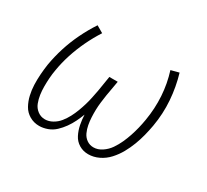

<svg xmlns="http://www.w3.org/2000/svg" viewBox="-112 -694 943 874"><g transform="rotate(30 360.0 -257.0)"><path d="M173 8Q194 8 216 0Q238 -8 255 -24Q272 -40 285.5 -59Q299 -78 309 -98.5Q319 -119 327 -140Q328 -114 333 -88.5Q338 -63 349.5 -40.5Q361 -18 382.5 -5Q404 8 431 8Q459 8 486 -5Q513 -18 533.5 -40.5Q554 -63 568.5 -89Q583 -115 593.5 -142.5Q604 -170 611 -197.5Q618 -225 623 -253Q635 -322 630 -390Q625 -458 606 -522L564 -511Q583 -451 587 -387.5Q591 -324 580 -259Q576 -235 570.5 -212.5Q565 -190 557.5 -167.5Q550 -145 540 -123Q530 -101 516 -80.5Q502 -60 480.5 -45.5Q459 -31 436 -31Q416 -31 400.5 -42Q385 -53 377 -70.5Q369 -88 365.5 -107Q362 -126 361 -145.5Q360 -165 360.5 -185Q361 -205 363.5 -225Q366 -245 369 -265L383 -345H339L326 -265Q322 -245 318 -225Q314 -205 308 -185Q302 -165 294.5 -145Q287 -125 277 -106Q267 -87 253.5 -70Q240 -53 220.5 -42Q201 -31 181 -31Q159 -31 142 -44Q125 -57 117.5 -76.5Q110 -96 107 -117Q104 -138 104 -160Q104 -182 105.5 -204Q107 -226 111 -248Q118 -291 132 -334.5Q146 -378 166 -420Q186 -462 211 -501L175 -522Q148 -481 126.5 -436.5Q105 -392 90.5 -346Q76 -300 68 -253Q64 -226 62 -198Q60 -170 61 -143Q62 -116 68 -90Q74 -64 86.5 -41.5Q99 -19 122 -5.5Q145 8 173 8Z"/></g></svg>

Font: Iosevka Sparkle XLtObl
Style: Regular
Weight: 200
Italic angle: -9°
Designer: Belleve Invis
Foundry: Belleve Invis
Version: Version 4.5.0; ttfautohint (v1.8.3)